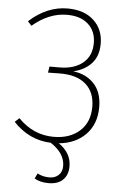

<svg xmlns="http://www.w3.org/2000/svg" viewBox="-60 -736 640 998"><g transform="rotate(5 259.5 -236.5)"><path d="M460 -196Q460 -108 407 -53.5Q354 1 267 9Q333 54 333 124Q333 168 307 194Q281 220 232 220Q187 220 158 202L171 175Q199 190 234 190Q263 190 281.5 172.5Q300 155 300 125Q300 59 225 10Q112 6 29 -82L52 -103Q131 -22 237 -22Q321 -22 372.5 -68Q424 -114 424 -195Q424 -271 376.5 -312.5Q329 -354 240 -353L179 -352L184 -384H235Q312 -384 357.5 -421Q403 -458 403 -526Q403 -587 363 -623.5Q323 -660 252 -660Q158 -660 72 -587L52 -609Q145 -693 252 -693Q339 -693 389 -646.5Q439 -600 439 -525Q439 -461 404 -422.5Q369 -384 309 -370Q376 -363 418 -318.5Q460 -274 460 -196Z"/></g></svg>

Font: Fira Sans UltraLight
Style: Regular
Weight: 200
Designer: Carrois Corporate & Edenspiekermann AG
Foundry: Carrois Corporate GbR & Edenspiekermann AG
Version: Version 4.106;PS 004.106;hotconv 1.0.70;makeotf.lib2.5.58329